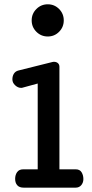

<svg xmlns="http://www.w3.org/2000/svg" viewBox="-20 -865 425 885"><path d="M200.2 -696.8Q169.4 -696.8 147.7 -718.5Q126 -740.2 126 -771Q126 -801.8 147.7 -823.5Q169.4 -845.2 200.2 -845.2Q231 -845.2 252.4 -823.5Q273.9 -801.8 273.9 -771Q273.9 -740.2 252.4 -718.5Q231 -696.8 200.2 -696.8ZM49.8 -40.5Q49.8 -58.6 58.8 -71.5Q67.9 -84.5 86.9 -84.5H153.8V-480L84 -460.9Q83 -460.4 81.3 -460.2Q79.6 -460 77.1 -460Q62.5 -460 49.8 -471.9Q37.1 -483.9 37.1 -499Q37.1 -514.6 44.2 -525.6Q51.3 -536.6 64.9 -540L221.2 -579.1Q222.7 -579.6 224.6 -579.8Q226.6 -580.1 229 -580.1Q239.7 -580.1 246.8 -574Q253.9 -567.9 253.9 -557.1V-84.5H329.1Q347.7 -84.5 356 -71Q364.3 -57.6 364.3 -39.6Q364.3 -23.4 354.7 -11.7Q345.2 0 328.1 0H89.8Q69.3 0 59.6 -11Q49.8 -22 49.8 -40.5Z"/></svg>

Font: Cutive
Style: Regular
Weight: 400
Designer: Vernon Adams
Version: Version 1.002